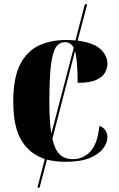

<svg xmlns="http://www.w3.org/2000/svg" viewBox="-20 -734 547 883"><path d="M152 129 186 -3Q119 -24 80 -86Q41 -148 41 -267Q41 -375 72 -436.5Q103 -498 157.5 -524Q212 -550 282 -550Q306 -550 327 -548L370 -714H381L337 -547Q409 -538 441.5 -508.5Q474 -479 474 -440Q474 -422 464 -402Q454 -382 424.5 -367.5Q395 -353 337 -353Q337 -458 325 -499L221 -96Q232 -45 255 -23.5Q278 -2 315 -2Q361 -2 394.5 -36Q428 -70 437 -155Q454 -150 464 -135.5Q474 -121 474 -103Q474 -78 455 -52Q436 -26 394 -8Q352 10 281 10Q233 10 196 0L162 129ZM207 -268Q207 -174 216 -119L319 -514Q306 -540 279 -540Q252 -540 236.5 -515.5Q221 -491 214 -432Q207 -373 207 -268Z"/></svg>

Font: Noto Serif Display SemiCondensed ExtraBold
Style: Regular
Weight: 800
Width: 4
Designer: Monotype Design Team
Foundry: Monotype Imaging Inc.
Version: Version 2.009